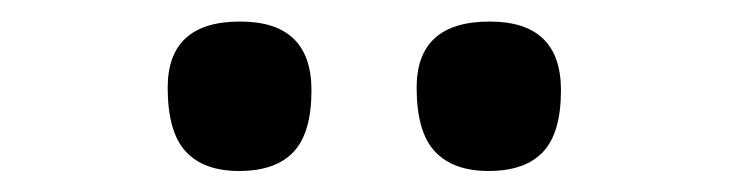

<svg xmlns="http://www.w3.org/2000/svg" viewBox="-20 -798 685 180"><path d="M438 -637.7Q404.8 -637.7 387.7 -656Q370.6 -674.3 370.6 -715.8Q370.6 -777.8 439 -777.8Q505.9 -777.8 505.9 -713.4Q505.9 -673.3 489 -655.5Q472.2 -637.7 438 -637.7ZM204.1 -637.7Q170.9 -637.7 154.1 -656Q137.2 -674.3 137.2 -715.8Q137.2 -777.8 205.1 -777.8Q272 -777.8 272 -713.4Q272 -673.3 255.1 -655.5Q238.3 -637.7 204.1 -637.7Z"/></svg>

Font: Pinar DS4-Medium
Style: Regular
Weight: 500
Designer: Amin Abedi
Version: Version 2.000